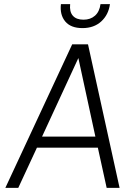

<svg xmlns="http://www.w3.org/2000/svg" viewBox="-20 -916 649 936"><path d="M277 -896H322Q318 -859 335 -839.5Q352 -820 387 -820Q421 -820 443 -839.5Q465 -859 470 -896H516Q509 -844 473.5 -811.5Q438 -779 382 -779Q325 -779 298 -811.5Q271 -844 277 -896ZM6 0 332 -700H409L563 0H500L457 -196H160L69 0ZM185 -250H445L362 -633Z"/></svg>

Font: Haskoy Light
Style: Italic
Weight: 300
Designer: Ertekin Erdin
Foundry: Ertekin Erdin
Version: Version 2.000; ttfautohint (v1.8.4.7-5d5b)